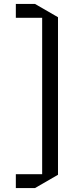

<svg xmlns="http://www.w3.org/2000/svg" viewBox="-20 -750 403 970"><path d="M193 130V-660H60V-730H157L273 -663V133L157 200H60V130Z"/></svg>

Font: Quantico
Style: Regular
Weight: 400
Designer: Matt Desmond
Foundry: MADtype
Version: Version 2.002